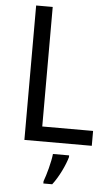

<svg xmlns="http://www.w3.org/2000/svg" viewBox="-62 -754 591 1016"><g transform="rotate(5 234.0 -246.5)"><path d="M88 0H446V-79H176V-714H88ZM331 70V61H245C241 103 221 175 208 209V221H255C288 179 320 111 331 70Z"/></g></svg>

Font: Noto Sans Gurmukhi SemiCondensed
Style: Regular
Weight: 400
Width: 4
Designer: Jelle Bosma - Monotype Design Team
Foundry: Monotype Imaging Inc.
Version: Version 2.004